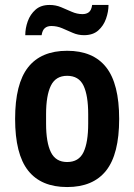

<svg xmlns="http://www.w3.org/2000/svg" viewBox="-20 -743 541 775"><path d="M251 12Q146 12 93.5 -54.5Q41 -121 41 -263Q41 -405 93.5 -471.5Q146 -538 251 -538Q356 -538 408.5 -471.5Q461 -405 461 -263Q461 -121 408.5 -54.5Q356 12 251 12ZM251 -89Q298 -89 317 -128.5Q336 -168 336 -244V-282Q336 -358 317 -397.5Q298 -437 251 -437Q205 -437 185.5 -397.5Q166 -358 166 -282V-244Q166 -168 185.5 -128.5Q205 -89 251 -89ZM82 -601Q82 -629 92 -657Q102 -685 123.5 -704Q145 -723 180 -723Q205 -723 226.5 -714Q248 -705 269.5 -695.5Q291 -686 313 -686Q329 -686 339 -694Q349 -702 352 -723H418Q418 -696 408 -667.5Q398 -639 376.5 -620Q355 -601 319 -601Q295 -601 273.5 -610.5Q252 -620 231 -629Q210 -638 187 -638Q171 -638 161 -629.5Q151 -621 148 -601Z"/></svg>

Font: Archivo Narrow
Style: Bold
Weight: 700
Designer: Hector Gatti
Foundry: Omnibus-Type
Version: Version 3.002